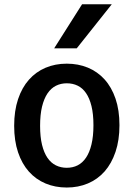

<svg xmlns="http://www.w3.org/2000/svg" viewBox="-20 -861 621 893"><path d="M45.9 -275.9Q45.9 -345.7 64 -399.7Q82 -453.6 114.5 -490.2Q147 -526.9 191.9 -545.9Q236.8 -564.9 290.5 -564.9Q343.8 -564.9 388.7 -546.4Q433.6 -527.8 466.3 -491.7Q499 -455.6 517.3 -402.1Q535.6 -348.6 535.6 -278.8Q535.6 -209 517.3 -154.8Q499 -100.6 466.6 -63.7Q434.1 -26.9 388.9 -7.8Q343.8 11.2 290.5 11.2Q236.8 11.2 191.9 -7.6Q147 -26.4 114.5 -62.7Q82 -99.1 64 -152.6Q45.9 -206.1 45.9 -275.9ZM290.5 -80.6Q318.4 -80.6 341.1 -92Q363.8 -103.5 380.1 -127.7Q396.5 -151.9 405.5 -189.5Q414.6 -227.1 414.6 -278.8Q414.6 -330.6 405.5 -367.4Q396.5 -404.3 380.1 -428Q363.8 -451.7 341.1 -462.6Q318.4 -473.6 290.5 -473.6Q263.2 -473.6 240.2 -462.2Q217.3 -450.7 200.9 -426.5Q184.6 -402.3 175.5 -365Q166.5 -327.6 166.5 -275.9Q166.5 -224.1 175.5 -187.3Q184.6 -150.4 200.9 -126.7Q217.3 -103 240.2 -91.8Q263.2 -80.6 290.5 -80.6ZM361.8 -841.3H500L336.9 -636.2H231.9Z"/></svg>

Font: Tauri
Style: Regular
Weight: 400
Designer: Yvonne Schüttler
Foundry: Yvonne Schüttler
Version: Version 1.003; ttfautohint (v0.93.8-669f) -l 13 -r 13 -G 200